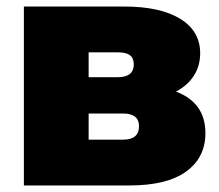

<svg xmlns="http://www.w3.org/2000/svg" viewBox="-20 -567 669 587"><path d="M608 -160Q608 -85 549 -42.5Q490 0 376 0H53V-547H360Q470 -547 531 -509.5Q592 -472 592 -404Q592 -366 573 -336Q554 -306 518 -287Q608 -253 608 -160ZM251 -331H340Q389 -331 389 -370Q389 -389 377.5 -398Q366 -407 340 -407H251ZM405 -181Q405 -220 356 -220H251V-140H356Q405 -140 405 -181Z"/></svg>

Font: Montserrat Alternates Black
Style: Regular
Weight: 900
Designer: Julieta Ulanovsky
Foundry: Julieta Ulanovsky
Version: Version 7.200